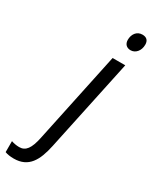

<svg xmlns="http://www.w3.org/2000/svg" viewBox="-373 -793 873 1091"><g transform="rotate(30 64.0 -248.0)"><path d="M198 -625C229 -625 255 -653 255 -694C255 -721 241 -736 213 -736C175 -736 155 -704 155 -669C155 -641 172 -625 198 -625ZM-69 240C28 240 65 171 87 67L215 -536H132L6 60C-10 137 -33 168 -75 168C-94 168 -113 164 -127 159V231C-112 237 -92 240 -69 240Z"/></g></svg>

Font: Noto Sans SemiCondensed
Style: Italic
Weight: 400
Width: 4
Italic angle: -12°
Designer: Monotype Design Team
Foundry: Monotype Imaging Inc.
Version: Version 2.013